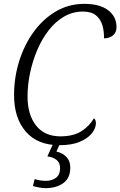

<svg xmlns="http://www.w3.org/2000/svg" viewBox="-20 -744 625 997"><path d="M288 10Q175 10 114 -60.5Q53 -131 53 -250Q53 -341 79.5 -426Q106 -511 154.5 -578Q203 -645 270 -684.5Q337 -724 418 -724Q498 -724 541.5 -691Q585 -658 585 -603Q585 -576 567 -560.5Q549 -545 520 -545Q521 -581 511.5 -613Q502 -645 478 -664.5Q454 -684 411 -684Q358 -684 313 -658Q268 -632 233 -587Q198 -542 173.5 -484.5Q149 -427 136 -364.5Q123 -302 123 -242Q123 -149 167 -92.5Q211 -36 294 -36Q361 -36 402.5 -62.5Q444 -89 468 -130Q478 -122 478 -104Q478 -79 457.5 -52.5Q437 -26 395 -8Q353 10 288 10ZM217 233Q203 233 185.5 230Q168 227 151 222L160 186Q189 195 218 195Q250 195 271 179Q292 163 292 129Q292 102 274.5 87Q257 72 226 68L261 -9H296L273 43Q305 50 325 71Q345 92 345 126Q345 181 308.5 207Q272 233 217 233Z"/></svg>

Font: Noto Serif SemiCondensed Light
Style: Italic
Weight: 300
Width: 4
Italic angle: -12°
Designer: Monotype Design Team
Foundry: Monotype Imaging Inc.
Version: Version 2.013; ttfautohint (v1.8.4.7-5d5b)